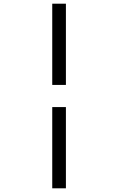

<svg xmlns="http://www.w3.org/2000/svg" viewBox="-20 -770 640 1040"><path d="M263 250H337V-190H263ZM263 -310H337V-750H263Z"/></svg>

Font: Hasklig
Style: Regular
Weight: 400
Monospace: yes
Designer: Paul D. Hunt, Teo Tuominen
Foundry: Adobe Systems Incorporated
Version: Version 2.030;PS 1.0;hotconv 16.6.51;makeotf.lib2.5.65220